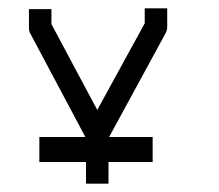

<svg xmlns="http://www.w3.org/2000/svg" viewBox="-20 -490 526 461"><path d="M74.5 -131V-161H185L53 -409Q49.5 -414.5 49.5 -424V-468H76.5H103.5V-432L213.5 -226L327.5 -434V-470H354.5H381.5V-426Q381.5 -418 378 -411L242 -161H346.5V-131V-101H240.5V-49H213.5H186.5V-101H74.5Z"/></svg>

Font: 3270 Nerd Font Mono SemCond
Style: Regular
Weight: 400
Monospace: yes
Version: Version 3.0.1;Nerd Fonts 3.1.1